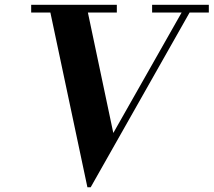

<svg xmlns="http://www.w3.org/2000/svg" viewBox="-20 -768 890 800"><path d="M344.2 12.2 189.9 -715.8H109.9V-748H466.8V-715.8H346.2L452.1 -213.9L736.8 -715.8H613.8V-748H850.1V-715.8H770L357.9 12.2Z"/></svg>

Font: Fin Serif Display
Style: Italic
Weight: 400
Italic angle: -12°
Designer: J. Blake Harris
Version: Version 1.006;FEAKit 1.0